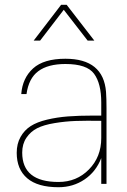

<svg xmlns="http://www.w3.org/2000/svg" viewBox="-20 -770 532 804"><path d="M254 -524Q413 -524 424 -385Q426 -358 426 -316V0H404V-108Q382 -51 334 -18.5Q286 14 225 14Q138 14 94 -23.5Q50 -61 50 -130Q50 -168 66 -196.5Q82 -225 108.5 -242Q135 -259 177 -269Q219 -279 264.5 -282.5Q310 -286 370 -286H404V-341Q404 -420 374 -461Q344 -502 254 -502Q181 -502 140.5 -472Q100 -442 91 -376H69Q74 -443 118.5 -483.5Q163 -524 254 -524ZM73 -131Q73 -8 225 -8Q301 -8 352.5 -60.5Q404 -113 404 -192V-264Q341 -265 297.5 -263.5Q254 -262 208.5 -254.5Q163 -247 135.5 -233Q108 -219 90.5 -193Q73 -167 73 -131ZM121 -600 236 -750H259L375 -600H347L247 -729L148 -600Z"/></svg>

Font: Nacelle Thin
Style: Regular
Weight: 100
Designer: Sora Sagano
Foundry: Sora Sagano
Version: Version 1.000;FEAKit 1.0